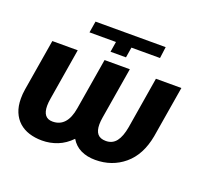

<svg xmlns="http://www.w3.org/2000/svg" viewBox="-120 -884 1220 1065"><g transform="rotate(20 490.5 -351.0)"><path d="M500 -583.1H408.7L418.7 -644.2H262.4L273.4 -711.6H687.5L678.6 -644.2H509.9ZM533.4 9.9Q485.4 9.9 448.7 -7.5Q411.9 -24.9 389.6 -62.1Q353.3 -24.5 309.8 -7.3Q266.3 9.9 218.8 9.9Q177.6 9.9 142.9 -1.1Q108.3 -12.1 83.3 -34.4Q58.2 -56.8 44.2 -90.6Q30.2 -124.3 30.2 -169.7Q30.2 -182.9 31.2 -196.6Q32.3 -210.2 34.8 -225.1L85.2 -528.4H235.1L185 -225.1Q180.8 -201 180.8 -181.8Q180.8 -109 238.3 -109Q323.9 -109 343 -225.1L393.5 -528.4H542.6L492.2 -225.1Q490.4 -213.8 489.3 -203.3Q488.3 -192.8 488.3 -183.6Q488.3 -146.3 503.9 -127.7Q519.5 -109 552.9 -109Q591.6 -109 614.2 -138Q636.7 -166.9 646.7 -225.1L696.7 -528.4H846.9L796.5 -225.1Q775.2 -109.7 703.5 -49.7Q632.1 9.9 533.4 9.9Z"/></g></svg>

Font: Linik Sans
Style: Bold Italic
Weight: 700
Italic angle: 9°
Designer: Fonts by Rasmus Andersson / Changes by Cristiano Sobral with parts from Marc Monis
Foundry: rsms
Version: Version 3.020; ttfautohint (v1.6)